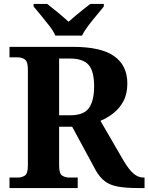

<svg xmlns="http://www.w3.org/2000/svg" viewBox="-20 -951 751 971"><path d="M28 0V-53H70Q90 -53 105.5 -63Q121 -73 121 -113V-600Q121 -640 105.5 -650.5Q90 -661 70 -661H28V-714H350Q492 -714 558 -666.5Q624 -619 624 -529Q624 -476 604 -439Q584 -402 553 -378Q522 -354 488 -340L607 -135Q633 -92 656 -72.5Q679 -53 707 -53H711V0H678Q618 0 578 -7Q538 -14 511.5 -33.5Q485 -53 464 -90L345 -310H279V-113Q279 -73 294.5 -63Q310 -53 330 -53H373V0ZM335 -368Q404 -368 430 -405Q456 -442 456 -515Q456 -591 428 -623Q400 -655 333 -655H279V-368ZM260 -771Q250 -794 229.5 -820.5Q209 -847 187.5 -873Q166 -899 150 -918V-931H219Q240 -915 272.5 -888Q305 -861 327 -841Q342 -855 362 -871.5Q382 -888 402 -904Q422 -920 436 -931H505V-918Q490 -899 468 -873Q446 -847 426 -820.5Q406 -794 395 -771Z"/></svg>

Font: Noto Serif Vithkuqi
Style: Regular
Weight: 400
Version: Version 1.005